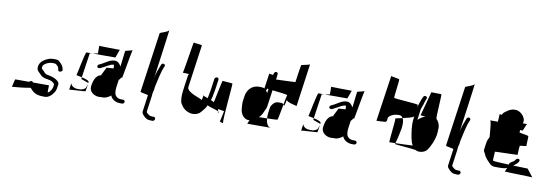

<svg xmlns="http://www.w3.org/2000/svg" viewBox="-48 -849 3469 1199"><g transform="rotate(10 1687.0 -249.0)"><path d="M41 -18C55 -19 121 -24 158 -32C178 -8 196 8 244 8H258C272 8 287 -3 296 -12C314 -35 318 -36 323 -72C326 -91 325 -94 311 -106C289 -123 269 -125 242 -131C230 -133 221 -150 213 -156C207 -161 204 -161 206 -173C207 -179 209 -183 211 -186C224 -198 240 -206 260 -208H275C289 -208 290 -203 298 -196C306 -189 306 -183 308 -172C311 -154 339 -166 335 -178L331 -193C328 -201 322 -210 313 -218C305 -225 303 -232 285 -234H265C245 -234 225 -226 205 -212C192 -202 182 -189 180 -172C176 -144 190 -141 203 -126C215 -112 226 -106 256 -102C274 -100 288 -92 298 -80C298 -78 298 -73 297 -67C295 -51 289 -42 278 -28C277 -26 273 -25 269 -22C265 -19 269 -67 268 -67H167C161 -77 148 -76 143 -67H54C52 -67 44 -23 41 -18ZM41 -18C38 -18 38 -18 41 -18Z M397 -62C397 -64 499 -68 499 -70C499 -72 505 -101 507 -117C505 -109 499 -96 497 -91C495 -85 475 -76 467 -76H444C427 -76 405 -88 403 -105ZM426 -160C423 -159 442 -157 461 -152L484 -308L502 -310H463C455 -310 428 -160 426 -160ZM460 -141 507 -124C507 -126 508 -128 508 -128C511 -139 484 -147 461 -152ZM502 -310H646L665 -362C665 -362 541 -363 533 -364C536 -361 533 -316 535 -316ZM533 -364ZM507 -124ZM528 -108C523 -73 556 -50 589 -50C594 -50 599 -51 603 -51H617C630 -51 654 -64 662 -72C669 -51 694 -34 723 -34H737C744 -34 750 -39 751 -46C752 -52 746 -59 740 -59H726C709 -59 697 -66 689 -79C683 -87 682 -113 684 -126L691 -176C695 -179 702 -186 703 -194C706 -193 709 -192 709 -191C710 -186 738 -353 744 -374C737 -369 700 -364 699 -360C698 -356 690 -289 687 -260C672 -286 657 -299 617 -284C607 -280 568 -255 559 -252C537 -246 541 -221 564 -228C572 -231 603 -249 609 -252C619 -257 631 -264 645 -264C646 -264 647 -253 647 -241C630 -240 613 -239 603 -238L577 -186H586C547 -186 533 -145 528 -108ZM744 -374C745 -375 745 -375 745 -376C745 -376 744 -376 744 -376Z M838 -127C837 -122 888 -117 887 -113L873 -12C872 -8 872 -4 873 0C875 11 902 38 920 38L934 39H944C950 39 956 32 957 26C958 20 953 13 947 13H937C935 13 933 12 931 12H925C923 12 897 -2 898 -12L912 -113C913 -117 912 -122 913 -128L919 -154C920 -161 920 -167 921 -172C932 -217 940 -270 958 -308C965 -324 941 -331 935 -315C925 -290 910 -253 906 -223C906 -223 952 -551 948 -537C944 -523 893 -513 892 -507Z M1077 -290C1077 -290 1119 -289 1117 -287C1115 -285 1113 -282 1112 -278L1102 -208C1095 -157 1094 -140 1098 -115C1099 -103 1104 -98 1110 -88C1126 -60 1176 -30 1222 -59C1229 -64 1239 -76 1253 -94C1257 -98 1260 -106 1265 -116C1284 -106 1321 -99 1335 -91C1335 -97 1335 -102 1334 -105C1341 -102 1375 -99 1373 -96C1370 -92 1362 -39 1359 -35C1352 -28 1373 -24 1380 -23C1371 -32 1398 -275 1394 -277C1390 -279 1337 -281 1332 -283C1327 -285 1302 -138 1299 -142C1295 -145 1289 -149 1280 -152C1282 -160 1285 -168 1287 -176L1289 -190C1291 -197 1293 -209 1296 -228L1304 -285C1305 -292 1300 -298 1293 -298C1286 -298 1279 -292 1278 -285L1270 -228C1267 -210 1266 -198 1264 -192L1258 -160C1244 -165 1230 -169 1230 -174C1230 -178 1223 -134 1222 -142C1221 -150 1122 -172 1127 -208L1165 -478C1166 -482 1114 -485 1112 -487C1110 -489 1081 -290 1077 -290ZM1335 -91C1336 -83 1337 -77 1340 -84C1341 -86 1340 -89 1335 -91ZM1380 -23C1382 -23 1383 -23 1380 -23Z M1478 -184C1475 -166 1478 -146 1479 -132C1480 -106 1496 -83 1510 -76C1519 -71 1526 -68 1539 -70L1529 -46H1678C1655 -46 1646 -80 1645 -100C1627 -100 1609 -99 1593 -99C1612 -115 1617 -134 1629 -160C1632 -165 1633 -172 1634 -180L1648 -279C1688 -274 1751 -269 1743 -263C1742 -262 1736 -235 1731 -204C1733 -202 1733 -200 1735 -197C1738 -191 1747 -237 1747 -236C1749 -220 1804 -212 1813 -208L1851 -480C1850 -474 1799 -468 1797 -464C1795 -460 1780 -356 1780 -354C1780 -353 1702 -351 1658 -349L1661 -369C1661 -369 1661 -370 1660 -370C1662 -382 1666 -393 1653 -395C1641 -397 1638 -386 1635 -374C1623 -375 1611 -377 1610 -378L1596 -281C1590 -285 1582 -286 1571 -286H1561C1517 -286 1488 -253 1482 -213ZM1608 -271 1615 -284C1616 -283 1619 -283 1622 -282L1618 -256C1615 -262 1611 -267 1608 -271ZM1646 -135C1645 -125 1644 -110 1645 -100C1679 -101 1709 -102 1711 -104C1713 -106 1723 -159 1731 -204C1727 -209 1720 -211 1711 -211H1701C1676 -211 1667 -199 1656 -183C1653 -179 1651 -173 1650 -163Z M1868 -62C1868 -64 1970 -68 1970 -70C1970 -72 1976 -101 1978 -117C1976 -109 1970 -96 1968 -91C1966 -85 1946 -76 1938 -76H1915C1898 -76 1876 -88 1874 -105ZM1897 -160C1894 -159 1913 -157 1932 -152L1955 -308L1973 -310H1934C1926 -310 1899 -160 1897 -160ZM1931 -141 1978 -124C1978 -126 1979 -128 1979 -128C1982 -139 1955 -147 1932 -152ZM1973 -310H2117L2136 -362C2136 -362 2012 -363 2004 -364C2007 -361 2004 -316 2006 -316ZM2004 -364ZM1978 -124ZM1999 -108C1994 -73 2027 -50 2060 -50C2065 -50 2070 -51 2074 -51H2088C2101 -51 2125 -64 2133 -72C2140 -51 2165 -34 2194 -34H2208C2215 -34 2221 -39 2222 -46C2223 -52 2217 -59 2211 -59H2197C2180 -59 2168 -66 2160 -79C2154 -87 2153 -113 2155 -126L2162 -176C2166 -179 2173 -186 2174 -194C2177 -193 2180 -192 2180 -191C2181 -186 2209 -353 2215 -374C2208 -369 2171 -364 2170 -360C2169 -356 2161 -289 2158 -260C2143 -286 2128 -299 2088 -284C2078 -280 2039 -255 2030 -252C2008 -246 2012 -221 2035 -228C2043 -231 2074 -249 2080 -252C2090 -257 2102 -264 2116 -264C2117 -264 2118 -253 2118 -241C2101 -240 2084 -239 2074 -238L2048 -186H2057C2018 -186 2004 -145 1999 -108ZM2215 -374C2216 -375 2216 -375 2216 -376C2216 -376 2215 -376 2215 -376Z M2320 -204C2324 -204 2377 -206 2379 -208C2381 -210 2384 -213 2385 -217L2386 -228C2387 -233 2387 -236 2388 -238C2402 -255 2425 -264 2452 -264C2454 -264 2458 -263 2461 -263C2468 -263 2475 -254 2478 -249C2505 -255 2536 -262 2548 -271L2546 -256C2543 -236 2544 -206 2546 -191C2551 -156 2555 -117 2570 -91C2542 -89 2494 -88 2461 -87C2461 -85 2460 -84 2459 -82C2457 -78 2561 -73 2591 -67C2612 -54 2649 -61 2664 -80C2686 -109 2703 -154 2707 -181C2709 -195 2710 -212 2710 -232C2709 -249 2699 -271 2688 -280C2681 -286 2696 -438 2690 -438C2684 -438 2630 -439 2627 -439L2586 -287C2577 -285 2620 -284 2615 -282C2601 -278 2581 -265 2572 -254V-261L2580 -322C2581 -328 2586 -339 2591 -353C2596 -365 2598 -381 2604 -392C2613 -407 2590 -417 2582 -402C2572 -384 2568 -364 2560 -344C2558 -340 2557 -333 2556 -327C2556 -337 2558 -345 2557 -347C2556 -353 2405 -359 2404 -365C2403 -371 2417 -476 2416 -482C2415 -488 2363 -492 2363 -496C2363 -500 2320 -202 2320 -204ZM2434 -236C2438 -234 2419 -86 2423 -86C2426 -86 2442 -86 2461 -87C2469 -111 2481 -169 2483 -182C2487 -208 2487 -234 2478 -249C2451 -243 2428 -239 2434 -236ZM2599 -65C2600 -65 2600 -64 2600 -64C2600 -63 2600 -63 2599 -62Z M2775 -127C2774 -122 2825 -117 2824 -113L2810 -12C2809 -8 2809 -4 2810 0C2812 11 2839 38 2857 38L2871 39H2881C2887 39 2893 32 2894 26C2895 20 2890 13 2884 13H2874C2872 13 2870 12 2868 12H2862C2860 12 2834 -2 2835 -12L2849 -113C2850 -117 2849 -122 2850 -128L2856 -154C2857 -161 2857 -167 2858 -172C2869 -217 2877 -270 2895 -308C2902 -324 2878 -331 2872 -315C2862 -290 2847 -253 2843 -223C2843 -223 2889 -551 2885 -537C2881 -523 2830 -513 2829 -507Z M3019 -330C3027 -326 3030 -271 3034 -227C3027 -214 3021 -201 3019 -184L3014 -147C3013 -139 3014 -132 3019 -126C3022 -121 3027 -111 3029 -105C3034 -97 3043 -84 3061 -67C3071 -55 3083 -49 3099 -49H3135C3151 -49 3164 -51 3175 -56C3171 -44 3166 -33 3164 -32C3159 -29 3327 -27 3340 -25L3302 -74C3298 -74 3256 -75 3209 -77C3222 -85 3233 -94 3241 -106C3251 -124 3229 -132 3217 -114C3214 -106 3201 -100 3195 -96C3187 -90 3185 -92 3181 -78C3131 -80 3083 -82 3080 -86C3078 -88 3084 -140 3082 -142C3080 -144 3228 -146 3226 -148C3224 -150 3227 -173 3227 -189C3227 -192 3228 -194 3228 -197L3229 -206C3239 -208 3272 -210 3270 -212C3268 -215 3273 -269 3271 -274C3269 -279 3215 -284 3213 -288C3212 -289 3214 -295 3214 -303C3223 -303 3227 -302 3228 -302C3233 -300 3245 -346 3251 -347H3224L3226 -363C3227 -373 3222 -378 3220 -384C3210 -406 3183 -422 3167 -422H3157C3143 -422 3126 -416 3108 -402C3098 -395 3089 -389 3084 -376L3071 -379L3068 -330ZM3251 -348C3251 -348 3251 -347 3251 -347C3251 -347 3251 -348 3251 -348ZM3340 -25C3341 -25 3340 -24 3339 -24C3339 -24 3340 -25 3340 -25Z"/></g></svg>

Font: FailCity
Style: OBL
Weight: 400
Version: Version 1